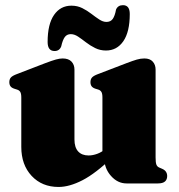

<svg xmlns="http://www.w3.org/2000/svg" viewBox="-20 -728 712 762"><path d="M394 -100V-108.5H386.5V-341Q386.5 -357 382.2 -363.5Q378 -370 370 -372.5L358.5 -376Q348 -379.5 343.5 -385.8Q339 -392 339 -402Q339 -413.5 345.2 -420.5Q351.5 -427.5 369 -434L482.5 -477.5Q507.5 -487 522.8 -491.5Q538 -496 553 -496Q575 -496 586.2 -483.5Q597.5 -471 597.5 -452V-103Q597.5 -83.5 600.5 -75.2Q603.5 -67 611 -63.5L622.5 -58.5Q633.5 -54 638.5 -46.5Q643.5 -39 643.5 -29.5Q643.5 -15.5 634.8 -7.8Q626 0 606.5 0H482Q447 0 420.5 -29.8Q394 -59.5 394 -100ZM64.5 -145V-341Q64.5 -357 60.2 -363.5Q56 -370 47.5 -372.5L36.5 -376Q26 -379.5 21.5 -385.8Q17 -392 17 -402Q17 -413.5 23.2 -420.5Q29.5 -427.5 47 -434L160 -477.5Q186.5 -487.5 201.8 -491.8Q217 -496 228.5 -496Q252 -496 263.8 -483.5Q275.5 -471 275.5 -452V-174.5Q275.5 -143 290.2 -127Q305 -111 331.5 -111Q348 -111 365.8 -117.5Q383.5 -124 397.5 -136.5L415 -152L444.5 -120.5L429.5 -106.5Q359.5 -39.5 307.5 -12.8Q255.5 14 212.5 14Q146.5 14 105.5 -30Q64.5 -74 64.5 -145ZM400.5 -527.5Q377.5 -527.5 357.8 -537.2Q338 -547 321.2 -560Q304.5 -573 289.8 -582.8Q275 -592.5 261 -592.5Q245.5 -592.5 237 -580.8Q228.5 -569 223 -544Q216 -525.5 196.5 -525.5Q169 -525.5 169 -561.5Q169 -632 194.5 -668.8Q220 -705.5 263.5 -705.5Q287 -705.5 306.5 -695.8Q326 -686 342.5 -673.2Q359 -660.5 373.8 -650.8Q388.5 -641 402.5 -641Q419 -641 427.5 -653Q436 -665 440.5 -690Q448 -707.5 468 -707.5Q495 -707.5 495 -672.5Q495 -601.5 469.5 -564.5Q444 -527.5 400.5 -527.5Z"/></svg>

Font: Fraunces Black
Style: Regular
Weight: 900
Version: Version 1.000;[b76b70a41]